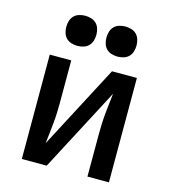

<svg xmlns="http://www.w3.org/2000/svg" viewBox="-111 -834 821 924"><g transform="rotate(15 300.0 -372.5)"><path d="M83 0V-520H190V-312Q190 -286 189 -259.5Q188 -233 185.5 -207Q183 -181 180 -155Q177 -129 174 -103L393 -520H517V0H410V-208Q410 -234 411 -260.5Q412 -287 414.5 -313Q417 -339 420 -365Q423 -391 426 -417L207 0ZM400 -595Q385 -595 370 -599.5Q355 -604 344.5 -614.5Q334 -625 329.5 -640Q325 -655 325 -670Q325 -685 329.5 -700Q334 -715 344.5 -725.5Q355 -736 370 -740.5Q385 -745 400 -745Q415 -745 430 -740.5Q445 -736 455.5 -725.5Q466 -715 470.5 -700Q475 -685 475 -670Q475 -655 470.5 -640Q466 -625 455.5 -614.5Q445 -604 430 -599.5Q415 -595 400 -595ZM200 -595Q185 -595 170 -599.5Q155 -604 144.5 -614.5Q134 -625 129.5 -640Q125 -655 125 -670Q125 -685 129.5 -700Q134 -715 144.5 -725.5Q155 -736 170 -740.5Q185 -745 200 -745Q215 -745 230 -740.5Q245 -736 255.5 -725.5Q266 -715 270.5 -700Q275 -685 275 -670Q275 -655 270.5 -640Q266 -625 255.5 -614.5Q245 -604 230 -599.5Q215 -595 200 -595Z"/></g></svg>

Font: Iosevka Custom SmBdEx
Style: Regular
Weight: 600
Width: 7
Monospace: yes
Designer: Belleve Invis
Foundry: Belleve Invis
Version: Version 11.2.4; ttfautohint (v1.8.4)